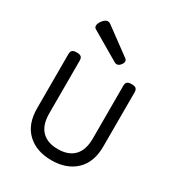

<svg xmlns="http://www.w3.org/2000/svg" viewBox="-196 -944 991 1077"><g transform="rotate(30 300.0 -406.0)"><path d="M477.1 -584.5Q457 -584.5 449 -577.1Q440.9 -569.8 440.9 -552.7V-211.4Q440.9 -136.7 404.3 -99.1Q367.7 -61.5 299.8 -61.5Q231.9 -61.5 195.3 -99.1Q158.7 -136.7 158.7 -211.4V-552.7Q158.7 -569.8 150.6 -577.1Q142.6 -584.5 122.6 -584.5H121.6Q101.6 -584.5 93.5 -577.1Q85.4 -569.8 85.4 -552.7V-201.7Q85.4 -99.6 143.8 -44.4Q202.1 10.7 299.8 10.7Q397.5 10.7 455.8 -44.4Q514.2 -99.6 514.2 -201.7V-552.7Q514.2 -569.8 506.1 -577.1Q498 -584.5 478 -584.5ZM374.5 -691.4Q383.3 -684.1 382.1 -673.3Q380.9 -662.6 370.6 -650.9Q353.5 -631.3 332.5 -643.6L149.9 -750.5Q142.6 -754.4 140.1 -761.5Q137.7 -768.6 140.9 -779.5Q144 -790.5 153.8 -802.7Q179.7 -835 204.6 -816.4Z"/></g></svg>

Font: Courier Prime Code
Style: Regular
Weight: 400
Designer: Alan Dague-Greene
Foundry: Quote-Unquote Apps
Version: Version 3.18